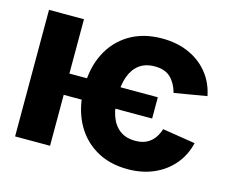

<svg xmlns="http://www.w3.org/2000/svg" viewBox="-83 -663 954 790"><g transform="rotate(15 394.0 -268.0)"><path d="M561.9 -307.6V-217H131.1V-307.6ZM758 -365 619.9 -341.6Q609.2 -380.9 585.3 -404Q561.4 -427.1 518 -427.1Q477.5 -427.1 451.5 -407.4Q425.5 -387.7 413 -352.2Q400.5 -316.8 400.8 -269.5Q400.5 -222.3 412.8 -186.4Q425.1 -150.6 451.2 -130.5Q477.3 -110.4 518 -110.4Q545.4 -110.4 565 -120Q584.7 -129.7 597.6 -147.1Q610.5 -164.6 617 -186.5L756.8 -164.3Q744.7 -111.9 711.7 -72.6Q678.7 -33.2 629.2 -11.4Q579.8 10.4 518 10.5Q437.1 10.4 378.7 -25.6Q320.2 -61.5 289.1 -124.9Q258 -188.2 258.6 -269.5Q258 -350.9 289.2 -413.1Q320.3 -475.4 378.7 -510.6Q437 -545.9 517.8 -545.9Q581 -545.9 631 -523.7Q681.1 -501.6 714.1 -460.9Q747.1 -420.3 758 -365ZM185.2 -539.1V0H36.3V-539.1Z"/></g></svg>

Font: Inter Display V
Style: Regular
Weight: 400
Designer: Rasmus Andersson
Foundry: rsms
Version: Version 3.015;git-src